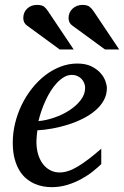

<svg xmlns="http://www.w3.org/2000/svg" viewBox="-20 -753 507 785"><path d="M328.1 -394Q328.1 -403.8 324.2 -413.3Q320.3 -422.9 313.5 -430.2Q306.6 -437.5 296.4 -442.1Q286.1 -446.8 273.9 -446.8Q257.3 -446.8 242.2 -438Q227.1 -429.2 213.1 -414.6Q199.2 -399.9 187.3 -380.9Q175.3 -361.8 165.8 -340.8Q156.2 -319.8 148.9 -298.3Q141.6 -276.9 137.2 -257.8Q168.9 -260.7 202.9 -272.5Q236.8 -284.2 264.6 -302.5Q292.5 -320.8 310.3 -344.2Q328.1 -367.7 328.1 -394ZM417 -393.1Q417 -365.7 404.3 -342.8Q391.6 -319.8 369.9 -301.3Q348.1 -282.7 319.6 -268.3Q291 -253.9 259.5 -243.9Q228 -233.9 195.3 -227.8Q162.6 -221.7 132.8 -220.2Q131.3 -210.4 130.1 -196.8Q128.9 -183.1 128.9 -173.8Q128.9 -146.5 135.5 -123.5Q142.1 -100.6 154.5 -83.7Q167 -66.9 184.6 -57.4Q202.1 -47.9 224.1 -47.9Q257.8 -47.9 298.3 -72.3Q338.9 -96.7 394 -145V-82Q379.9 -68.4 359.4 -52Q338.9 -35.6 312.7 -21.2Q286.6 -6.8 255.9 2.7Q225.1 12.2 190.9 12.2Q175.8 12.2 158 9.3Q140.1 6.3 122.6 -1.2Q105 -8.8 88.6 -22Q72.3 -35.2 59.8 -55.4Q47.4 -75.7 39.8 -103.8Q32.2 -131.8 32.2 -169.9Q32.2 -209.5 41.7 -248.8Q51.3 -288.1 68.6 -324Q85.9 -359.9 110.4 -390.9Q134.8 -421.9 164.1 -444.6Q193.4 -467.3 226.8 -480.2Q260.3 -493.2 295.9 -493.2Q330.6 -493.2 353.8 -481.7Q377 -470.2 391.1 -454.1Q405.3 -438 411.1 -420.9Q417 -403.8 417 -393.1ZM224.1 -550.8 91.3 -647.9Q75.2 -658.7 75.2 -679.2Q75.2 -702.6 91.1 -717.8Q106.9 -732.9 131.3 -732.9Q151.4 -732.9 160.2 -725.8Q168.9 -718.8 177.2 -706.1L281.2 -550.8ZM409.2 -550.8 276.4 -647.9Q260.3 -658.7 260.3 -679.2Q260.3 -690.9 264.6 -700.7Q269 -710.4 276.6 -717.5Q284.2 -724.6 294.4 -728.8Q304.7 -732.9 316.4 -732.9Q336.4 -732.9 345.7 -725.8Q355 -718.8 363.3 -706.1L467.3 -550.8Z"/></svg>

Font: Charis SIL
Style: Italic
Weight: 400
Italic angle: -11°
Foundry: SIL International
Version: Version 4.112